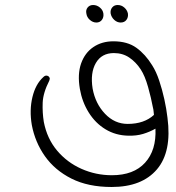

<svg xmlns="http://www.w3.org/2000/svg" viewBox="-20 -533 704 767"><path d="M365 -443Q351 -443 339 -453.5Q327 -464 325 -479Q322 -493 330 -503Q338 -513 352 -513Q367 -513 379 -503Q391 -493 393 -479Q395 -464 387 -453.5Q379 -443 365 -443ZM462 -443Q448 -443 436.5 -453.5Q425 -464 422 -479Q420 -493 428 -503Q436 -513 450 -513Q465 -513 476.5 -503Q488 -493 491 -479Q493 -464 485 -453.5Q477 -443 462 -443ZM649 -63Q667 73 607 143.5Q547 214 426 214Q332 214 265.5 180.5Q199 147 159.5 91Q120 35 107 -34Q97 -93 109.5 -145Q122 -197 153 -225Q159 -231 165 -231Q170 -231 174 -228Q178 -225 179 -219Q179 -217 177 -211Q152 -162 150.5 -122.5Q149 -83 155 -46Q168 21 208 68.5Q248 116 305.5 141.5Q363 167 427 167Q514 167 559.5 117Q605 67 601 -19Q578 -6 551.5 2Q525 10 492 9Q442 8 401.5 -16.5Q361 -41 334.5 -83.5Q308 -126 299 -178Q289 -237 304 -279.5Q319 -322 353 -345Q387 -368 433 -368Q489 -368 525 -342Q561 -316 588 -272Q604 -247 616 -211Q628 -175 636.5 -136.5Q645 -98 649 -63ZM490 -38Q556 -38 595 -74Q594 -81 593.5 -88.5Q593 -96 591 -103Q584 -141 571.5 -185.5Q559 -230 542 -256Q523 -285 496.5 -303Q470 -321 435 -321Q386 -321 363 -281.5Q340 -242 350 -179Q361 -119 399.5 -78.5Q438 -38 490 -38Z"/></svg>

Font: Zain Light
Style: Italic
Weight: 300
Italic angle: -10°
Designer: Zain,Boutros
Foundry: Mobile Telecommunications Company (Zain), 2024
Version: Version 1.51; ttfautohint (v1.8.4)